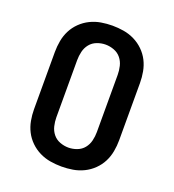

<svg xmlns="http://www.w3.org/2000/svg" viewBox="-136 -849 872 962"><g transform="rotate(20 300.0 -367.5)"><path d="M300 8Q270 8 240 3Q210 -2 182.5 -15.5Q155 -29 133 -50.5Q111 -72 97.5 -98.5Q84 -125 78.5 -155Q73 -185 73 -215V-520Q73 -550 78.5 -580Q84 -610 97.5 -636.5Q111 -663 133 -684.5Q155 -706 182.5 -719.5Q210 -733 240 -738Q270 -743 300 -743Q330 -743 360 -738Q390 -733 417.5 -719.5Q445 -706 467 -684.5Q489 -663 502.5 -636.5Q516 -610 521.5 -580Q527 -550 527 -520V-215Q527 -185 521.5 -155Q516 -125 502.5 -98.5Q489 -72 467 -50.5Q445 -29 417.5 -15.5Q390 -2 360 3Q330 8 300 8ZM300 -93Q323 -93 345.5 -101.5Q368 -110 382.5 -128Q397 -146 402.5 -169Q408 -192 408 -215V-520Q408 -543 402.5 -566Q397 -589 382.5 -607Q368 -625 345.5 -633.5Q323 -642 300 -642Q277 -642 254.5 -633.5Q232 -625 217.5 -607Q203 -589 197.5 -566Q192 -543 192 -520V-215Q192 -192 197.5 -169Q203 -146 217.5 -128Q232 -110 254.5 -101.5Q277 -93 300 -93Z"/></g></svg>

Font: Iosevka SS04 Extended
Style: Bold
Weight: 700
Width: 7
Monospace: yes
Designer: Belleve Invis
Foundry: Belleve Invis
Version: Version 19.0.0; ttfautohint (v1.8.4)